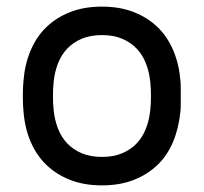

<svg xmlns="http://www.w3.org/2000/svg" viewBox="-20 -550 617 580"><path d="M49 0ZM288 -530Q342 -530 384 -513.5Q426 -497 456 -468Q486 -439 503.5 -397.5Q521 -356 525 -307Q526 -298 526 -285.5Q526 -273 526 -259.5Q526 -246 526 -233.5Q526 -221 525 -213Q520 -163 503 -122Q486 -81 456 -52Q426 -23 384 -6.5Q342 10 288 10Q234 10 192 -6.5Q150 -23 120 -52Q90 -81 72.5 -122Q55 -163 51 -213Q50 -221 49.5 -233.5Q49 -246 49 -259.5Q49 -273 49.5 -285.5Q50 -298 51 -307Q55 -356 72.5 -397.5Q90 -439 120 -468Q150 -497 192 -513.5Q234 -530 288 -530ZM434 -218Q436 -235 436 -259.5Q436 -284 434 -302Q431 -332 421 -358Q411 -384 393 -403Q375 -422 349 -433Q323 -444 288 -444Q253 -444 227 -433Q201 -422 183 -403Q165 -384 155 -358Q145 -332 142 -302Q140 -284 140 -259.5Q140 -235 142 -218Q145 -188 155 -162Q165 -136 183 -117Q201 -98 227 -87Q253 -76 288 -76Q323 -76 349 -87Q375 -98 393 -117Q411 -136 421 -162Q431 -188 434 -218Z"/></svg>

Font: Rubik
Style: Regular
Weight: 400
Designer: Hubert & Fischer
Foundry: Hubert & Fischer
Version: Version 1.002; ttfautohint (v1.6)